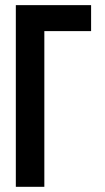

<svg xmlns="http://www.w3.org/2000/svg" viewBox="-20 -720 405 740"><path d="M41 0V-700.2H331.1V-600.1H150.9V0Z"/></svg>

Font: Bebas Neue Bold
Style: Regular
Weight: 700
Designer: Ryoichi Tsunekawa
Foundry: Ryoichi Tsunekawa
Version: Version 1.300